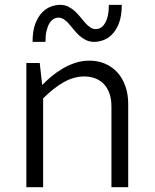

<svg xmlns="http://www.w3.org/2000/svg" viewBox="-20 -780 644 800"><path d="M89.8 -517.6H145.5L155.8 -425.8Q172.9 -443.4 194.3 -461.4Q215.8 -479.5 240.7 -494.1Q265.6 -508.8 293.9 -518.1Q322.3 -527.3 353 -527.3Q388.2 -527.3 417.7 -514.6Q447.3 -502 468.8 -478.5Q490.2 -455.1 502.2 -421.6Q514.2 -388.2 514.2 -346.7V0H444.3V-336.4Q444.3 -367.2 436 -390.6Q427.7 -414.1 412.8 -429.7Q397.9 -445.3 377 -453.4Q356 -461.4 331.1 -461.4Q287.6 -461.4 245.1 -437.3Q202.6 -413.1 159.7 -370.1V0H89.8ZM373 -605.5Q353.5 -605.5 338.1 -613Q322.8 -620.6 310.5 -631.8Q298.3 -643.1 287.8 -656Q277.3 -668.9 267.6 -680.2Q257.8 -691.4 247.1 -699Q236.3 -706.5 223.6 -706.5Q212.9 -706.5 203.1 -700.7Q193.4 -694.8 185.8 -682.4Q178.2 -669.9 173.8 -650.9Q169.4 -631.8 169.4 -605.5H115.7Q115.7 -651.9 127.4 -681.9Q139.2 -711.9 156.7 -729.2Q174.3 -746.6 194.1 -753.2Q213.9 -759.8 230 -759.8Q249.5 -759.8 264.6 -752.2Q279.8 -744.6 292 -733.4Q304.2 -722.2 314.5 -709.2Q324.7 -696.3 334.7 -685.1Q344.7 -673.8 355.5 -666.3Q366.2 -658.7 379.4 -658.7Q390.1 -658.7 399.9 -664.6Q409.7 -670.4 417.2 -682.9Q424.8 -695.3 429.2 -714.4Q433.6 -733.4 433.6 -759.8H487.3Q487.3 -713.4 475.6 -683.3Q463.9 -653.3 446.3 -636Q428.7 -618.7 408.9 -612.1Q389.2 -605.5 373 -605.5Z"/></svg>

Font: Proza Libre
Style: Light
Weight: 300
Designer: Jasper de Waard
Foundry: Jasper de Waard
Version: Version 1.000; ttfautohint (v1.4.1.8-43bc)